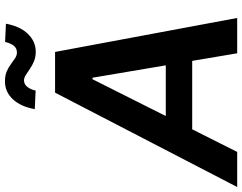

<svg xmlns="http://www.w3.org/2000/svg" viewBox="-160 -848 968 767"><g transform="rotate(-90 323.5 -464.0)"><path d="M100.6 0H-39.6L337.4 -727.5H500L635.7 0H494.6L397 -578.1H391.1ZM152.8 -285.2H536.1L518.6 -179.7H134.8ZM502 -804.7Q479.5 -804.7 462.6 -811.8Q445.8 -818.8 432.4 -828.1Q418.9 -837.4 407.7 -844.5Q396.5 -851.6 386.7 -851.6Q370.6 -851.6 360.1 -837.9Q349.6 -824.2 345.7 -805.2L271.5 -808.6Q281.7 -865.2 311.3 -896.5Q340.8 -927.7 382.3 -927.7Q405.8 -927.7 422.1 -920.7Q438.5 -913.6 451.4 -903.8Q464.4 -894 475.3 -887Q486.3 -879.9 498 -879.9Q514.6 -879.9 524.7 -892.3Q534.7 -904.8 540 -927.2L612.8 -923.8Q602.1 -866.7 572 -835.9Q542 -805.2 502 -804.7Z"/></g></svg>

Font: Inter Tight SemiBold
Style: Italic
Weight: 600
Italic angle: -9.39999°
Designer: Rasmus Andersson
Foundry: rsms
Version: Version 3.004